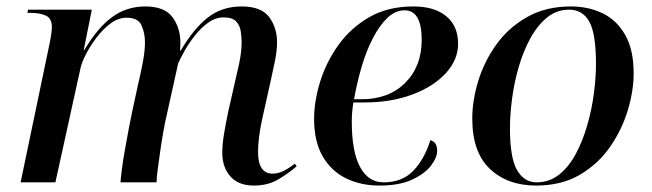

<svg xmlns="http://www.w3.org/2000/svg" viewBox="-20 -566 2024 596"><path d="M768 10Q720 10 695 -18.5Q670 -47 670 -92Q670 -117 675 -148Q680 -179 689 -222L709 -310Q714 -330 722 -367Q730 -404 730 -435Q730 -450 727.5 -468Q725 -486 713.5 -499Q702 -512 674 -512Q649 -512 626 -495.5Q603 -479 584 -454.5Q565 -430 552 -406.5Q539 -383 533 -369L496 -202Q492 -185 487 -157Q482 -129 477.5 -97.5Q473 -66 469.5 -39.5Q466 -13 466 0H354Q355 -14 358.5 -41.5Q362 -69 368 -102.5Q374 -136 380 -168Q386 -200 391 -223L410 -310Q416 -335 423 -371Q430 -407 430 -435Q430 -463 419.5 -487Q409 -511 373 -511Q347 -511 323 -493Q299 -475 279 -448.5Q259 -422 246 -396Q233 -370 230 -355L152 0H44L135 -436Q141 -467 141 -482Q141 -509 122.5 -517.5Q104 -526 76 -526H65L67 -536H265L240 -411H242Q283 -480 328 -513Q373 -546 431 -546Q491 -546 515.5 -512.5Q540 -479 540 -434Q540 -428 539.5 -421.5Q539 -415 539 -409H541Q581 -477 625 -511.5Q669 -546 730 -546Q791 -546 815.5 -513Q840 -480 840 -435Q840 -410 834 -379.5Q828 -349 822 -323L794 -197Q788 -170 784.5 -143.5Q781 -117 781 -95Q781 -27 826 -27Q844 -27 861.5 -36Q879 -45 895 -58L901 -50Q877 -29 844.5 -9.5Q812 10 768 10Z M1158 10Q1100 10 1054 -12.5Q1008 -35 981.5 -81Q955 -127 955 -197Q955 -251 973.5 -311.5Q992 -372 1030 -425.5Q1068 -479 1126 -512.5Q1184 -546 1263 -546Q1329 -546 1365.5 -515.5Q1402 -485 1402 -430Q1402 -381 1364.5 -339.5Q1327 -298 1261 -273Q1195 -248 1112 -248H1077Q1072 -218 1072 -188Q1072 -96 1097.5 -48Q1123 0 1171 0Q1229 0 1263.5 -36.5Q1298 -73 1316 -131Q1337 -125 1337 -98Q1337 -77 1318 -52Q1299 -27 1259.5 -8.5Q1220 10 1158 10ZM1103 -258Q1187 -258 1238 -309Q1289 -360 1289 -442Q1289 -534 1236 -534Q1207 -534 1182.5 -510.5Q1158 -487 1137.5 -447.5Q1117 -408 1102.5 -358.5Q1088 -309 1079 -258Z M1644 10Q1556 10 1501 -41.5Q1446 -93 1446 -198Q1446 -254 1464.5 -314.5Q1483 -375 1520.5 -427.5Q1558 -480 1616 -513Q1674 -546 1752 -546Q1806 -546 1850 -525Q1894 -504 1920.5 -458Q1947 -412 1947 -338Q1947 -285 1929 -224.5Q1911 -164 1874 -110.5Q1837 -57 1780 -23.5Q1723 10 1644 10ZM1646 0Q1685 0 1715.5 -24Q1746 -48 1767.5 -88.5Q1789 -129 1803 -177.5Q1817 -226 1823.5 -275.5Q1830 -325 1830 -368Q1830 -461 1809.5 -498.5Q1789 -536 1746 -536Q1708 -536 1678 -511.5Q1648 -487 1626 -446.5Q1604 -406 1590 -357.5Q1576 -309 1569.5 -259.5Q1563 -210 1563 -168Q1563 -76 1585 -38Q1607 0 1646 0Z"/></svg>

Font: Noto Serif Display Medium
Style: Italic
Weight: 500
Italic angle: -12°
Designer: Monotype Design Team
Foundry: Monotype Imaging Inc.
Version: Version 2.009